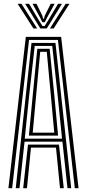

<svg xmlns="http://www.w3.org/2000/svg" viewBox="-20 -995 460 1015"><path d="M24.5 0 116.5 -800H303.2L395.2 0H375.5L286.2 -784H133.5L44.2 0ZM63.2 0 146.5 -768H273.2L356.5 0H336.8L310 -246H109.8L83 0ZM110.8 -261.8H308L284.8 -490.5L256.2 -752H163.5L134.2 -490.5ZM132.8 -278 153 -490.5 177.2 -737H242.5L267.2 -490.5L287 -278ZM153 -293.8H266.8L248.8 -490.5L227.2 -721H192.5L171 -490.5ZM102.5 0 128 -230.5H291.8L317.2 0H297.2L276 -214.8H143.8L122.5 0ZM73.2 -974.8H93.5L176.5 -844.5H156.8ZM113 -974.8H133.8L186.8 -885.5L204.8 -857.2H215.8L233.5 -885.5L286.8 -974.8H307.5L227.2 -844.5H193.2ZM152 -974.8H173L204.2 -911.2L207.8 -896.2H212.8L216.2 -911.2L248 -974.8H269L228.2 -900.8L216.8 -877.5H203.8L192.5 -900.8ZM327 -974.8H347.2L263.8 -844.5H244Z"/></svg>

Font: Big Shoulders Inline Text SemiBold
Style: Regular
Weight: 600
Designer: Patric King
Foundry: XO Type Co
Version: Version 1.000